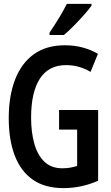

<svg xmlns="http://www.w3.org/2000/svg" viewBox="-20 -958 570 988"><path d="M307 10Q210 10 148 -34Q86 -78 55.5 -158.5Q25 -239 25 -350Q25 -465 58 -549.5Q91 -634 155 -679.5Q219 -725 313 -725Q363 -725 405.5 -713.5Q448 -702 484 -681L446 -588Q387 -623 320 -623Q230 -623 185 -553Q140 -483 140 -352Q140 -278 156.5 -219Q173 -160 208.5 -126Q244 -92 301 -92Q323 -92 342 -95.5Q361 -99 377 -104V-291H284V-392H485V-28Q399 10 307 10ZM235 -790Q260 -827 283.5 -865.5Q307 -904 324 -938H451V-929Q437 -909 412 -881Q387 -853 359.5 -825Q332 -797 309 -778H235Z"/></svg>

Font: Noto Sans Mono Condensed SemiBold
Style: Regular
Weight: 600
Width: 3
Designer: Monotype Design Team
Foundry: Monotype Imaging Inc.
Version: Version 2.014